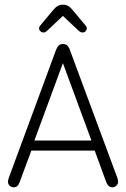

<svg xmlns="http://www.w3.org/2000/svg" viewBox="-20 -793 538 821"><path d="M385 -149 434 -15Q443 8 460 8Q470 8 477.5 1Q485 -6 485 -15Q485 -22 482 -32L279 -579Q275 -592 267.5 -598.5Q260 -605 249 -605Q238 -605 231 -598.5Q224 -592 219 -578L17 -31Q16 -27 15 -23Q14 -19 14 -16Q14 -6 21.5 1Q29 8 39 8Q56 8 64 -14L114 -149ZM371 -192H127L249 -523ZM249 -725 316 -662Q325 -654 333 -654Q341 -654 346 -659.5Q351 -665 351 -672Q351 -679 345 -685L294 -746Q282 -761 272.5 -767Q263 -773 249 -773Q236 -773 226 -767Q216 -761 204 -746L153 -685Q147 -678 147 -672Q147 -665 153 -659.5Q159 -654 166 -654Q174 -654 182 -662Z"/></svg>

Font: Beiruti Light
Style: Regular
Weight: 300
Designer: Arlette Boutros
Foundry: Boutros
Version: Version 1.41